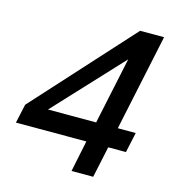

<svg xmlns="http://www.w3.org/2000/svg" viewBox="-106 -800 812 890"><g transform="rotate(15 300.0 -355.0)"><path d="M318 0 349 -150H11L31 -241L457 -710H572L474 -247H560L539 -150H454L422 0ZM139 -247H370L438 -568Z"/></g></svg>

Font: Geist Mono Medium
Style: Italic
Weight: 500
Italic angle: -12°
Monospace: yes
Designer: Basement.studio, Andrés Briganti, Mateo Zaragoza
Foundry: Basement.studio, Vercel, Andrés Briganti, Guido Ferreyra, Mateo Zaragoza
Version: Version 1.500; ttfautohint (v1.8.4.7-5d5b)